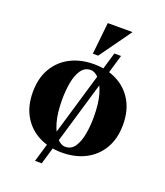

<svg xmlns="http://www.w3.org/2000/svg" viewBox="-148 -820 877 1020"><g transform="rotate(20 290.0 -310.0)"><path d="M171 100 372 -580H410L209 100ZM290 -490Q364 -490 421.5 -460.5Q479 -431 512 -375Q545 -319 545 -240Q545 -161 512 -105Q479 -49 421.5 -19.5Q364 10 290 10Q216 10 158.5 -19.5Q101 -49 68 -105Q35 -161 35 -240Q35 -319 68 -375Q101 -431 158.5 -460.5Q216 -490 290 -490ZM295 -25Q330 -25 349.5 -54.5Q369 -84 377 -130Q385 -176 385 -224Q385 -302 370 -353Q355 -404 332 -429.5Q309 -455 285 -455Q251 -455 231 -425.5Q211 -396 203 -350.5Q195 -305 195 -256Q195 -179 210 -127.5Q225 -76 248.5 -50.5Q272 -25 295 -25ZM265 -540 284 -720H424L295 -540Z"/></g></svg>

Font: Brygada 1918
Style: Regular
Weight: 400
Designer: Mateusz Machalski | Borys Kosmynka | Przemek Hoffer
Foundry: NIEPODLEGLA 2018
Version: Version 3.006